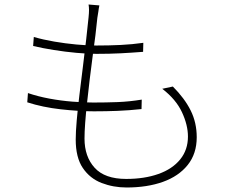

<svg xmlns="http://www.w3.org/2000/svg" viewBox="-20 -798 1040 852"><path d="M421 -774Q418 -760 416.5 -747Q415 -734 412 -719Q409 -686 403.5 -642Q398 -598 391 -547.5Q384 -497 378 -445Q372 -393 366.5 -343.5Q361 -294 358 -253Q355 -212 355 -183Q355 -103 400 -53.5Q445 -4 540 -4Q621 -4 683 -26Q745 -48 779.5 -90.5Q814 -133 814 -192Q814 -243 787.5 -300Q761 -357 700 -404L747 -414Q799 -362 826 -308Q853 -254 853 -189Q853 -116 813 -66Q773 -16 703 9Q633 34 542 34Q483 34 431 14Q379 -6 347.5 -52.5Q316 -99 316 -179Q316 -212 320.5 -264Q325 -316 332.5 -377.5Q340 -439 348 -503Q356 -567 362.5 -623.5Q369 -680 373 -721Q375 -740 375 -753.5Q375 -767 373 -778ZM130 -634Q171 -622 220.5 -613.5Q270 -605 319 -600.5Q368 -596 407 -596Q464 -596 515.5 -598.5Q567 -601 616 -608L615 -568Q564 -564 515.5 -561.5Q467 -559 408 -559Q369 -559 319.5 -563.5Q270 -568 219.5 -576Q169 -584 127 -594ZM104 -385Q148 -370 199 -360.5Q250 -351 301 -347Q352 -343 394 -343Q450 -343 502 -345Q554 -347 609 -356L608 -314Q552 -308 501.5 -306Q451 -304 397 -304Q330 -304 249.5 -313Q169 -322 101 -344Z"/></svg>

Font: Noto Sans TC ExtraLight
Style: Regular
Weight: 250
Designer: Ryoko NISHIZUKA  (kana, bopomofo & ideographs); Paul D. Hunt (Latin, Greek & Cyrillic); Sandoll Communications , Soo-you
Foundry: Adobe
Version: Version 2.004-H2;hotconv 1.0.118;makeotfexe 2.5.65603